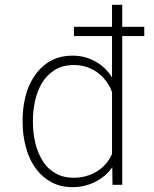

<svg xmlns="http://www.w3.org/2000/svg" viewBox="-20 -770 640 800"><path d="M581.1 -619.6V-658.2H489.3V-750H446.8V-658.2H288.1V-619.6H446.8V-447.3Q434.6 -467.3 418 -483.6Q401.4 -500 381.3 -511.7Q359.9 -524.4 335.2 -531.2Q310.5 -538.1 283.7 -538.1Q228 -538.1 188.5 -514.9Q148.9 -491.7 123.5 -453.1Q97.7 -415.5 85.9 -367.2Q74.2 -318.8 74.2 -269.5V-259.3Q74.2 -207 88.4 -154.8Q102.5 -102.5 132.3 -64Q156.7 -31.2 194.6 -10.7Q232.4 9.8 282.7 9.8Q307.6 9.8 331.5 4.2Q355.5 -1.5 377.9 -12.7Q398.4 -23.4 416.5 -38.6Q434.6 -53.7 447.8 -73.2L448.7 0H489.3V-619.6ZM117.2 -259.3V-269.5Q117.2 -308.6 126 -349.1Q134.8 -389.6 153.8 -422.4Q172.9 -455.1 206.1 -477.1Q239.3 -499 289.1 -499Q315.4 -499 339.8 -491.2Q364.3 -483.4 384.8 -468.8Q405.3 -454.1 421.4 -433.1Q437.5 -412.1 446.8 -386.2V-128.9Q437 -105.5 420.4 -86.7Q403.8 -67.9 382.8 -55.2Q361.8 -42.5 337.4 -35.9Q313 -29.3 288.1 -29.3Q243.7 -29.3 211.4 -47.9Q179.2 -66.4 161.1 -94.2Q137.2 -131.3 127.2 -173.8Q117.2 -216.3 117.2 -259.3Z"/></svg>

Font: Roboto Mono ExtraLight
Style: Regular
Weight: 250
Monospace: yes
Designer: Google
Version: Version 3.000